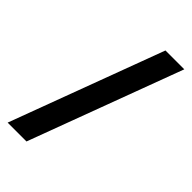

<svg xmlns="http://www.w3.org/2000/svg" viewBox="-222 -778 843 843"><g transform="rotate(45 199.0 -357.0)"><path d="M391 -714 125 0H8L274 -714Z"/></g></svg>

Font: Noto Sans Gujarati SemiBold
Style: Regular
Weight: 600
Designer: Jelle Bosma - Monotype Design Team, Universal Thirst
Foundry: Monotype Imaging Inc.
Version: Version 2.106; ttfautohint (v1.8.4.7-5d5b)